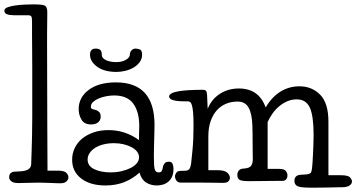

<svg xmlns="http://www.w3.org/2000/svg" viewBox="-50 -840 1635 881"><path d="M167 -785Q167 -760 166.5 -732.5Q166 -705 166 -681.5Q166 -658 166 -642.5Q166 -627 166 -626Q166 -400 167 -262Q168 -124 168 -57H214Q245 -57 254.5 -47Q264 -37 264 -25Q264 -17 255.5 -8Q247 1 226 1Q219 1 207 0.5Q195 0 181.5 -0.5Q168 -1 153.5 -1.5Q139 -2 126 -2Q116 -2 103.5 -1.5Q91 -1 78.5 -1Q66 -1 54.5 -0.5Q43 0 35 0Q11 0 1.5 -8.5Q-8 -17 -8 -26Q-8 -41 0 -46.5Q8 -52 13 -52L46 -54Q91 -57 93 -85Q94 -113 95 -144Q96 -175 97 -214Q98 -253 98 -302Q98 -351 98 -413Q98 -477 98 -525.5Q98 -574 97.5 -612.5Q97 -651 97 -682Q97 -713 97 -742Q97 -758 94 -764Q91 -770 78 -770H16Q-5 -770 -17.5 -774.5Q-30 -779 -30 -791Q-30 -801 -15.5 -806.5Q-1 -812 20.5 -815Q42 -818 66 -819Q90 -820 110 -820Q138 -820 152.5 -815.5Q167 -811 167 -785Z M281 0ZM588 -224Q588 -235 588.5 -245.5Q589 -256 589 -261Q589 -327 561.5 -364.5Q534 -402 474 -402Q457 -402 438 -398.5Q419 -395 403.5 -388.5Q388 -382 377.5 -372.5Q367 -363 367 -351Q367 -343 372 -340.5Q377 -338 387 -336Q394 -335 403 -328Q412 -321 412 -305Q412 -288 400 -278.5Q388 -269 368 -269Q337 -269 324 -291Q311 -313 311 -339Q311 -393 357 -427.5Q403 -462 482 -462Q659 -462 659 -267Q659 -256 658.5 -238Q658 -220 657.5 -199.5Q657 -179 656.5 -158.5Q656 -138 656 -123Q656 -77 660 -63Q664 -49 678 -49Q689 -49 692.5 -56Q696 -63 698 -76Q699 -82 705 -90Q711 -98 725 -98Q738 -98 742 -88Q746 -78 746 -65Q746 -44 739.5 -29.5Q733 -15 722 -6Q711 3 697.5 7Q684 11 669 11Q642 11 620.5 -2.5Q599 -16 590 -48Q558 -19 519.5 -4Q481 11 434 11Q364 11 322.5 -21Q281 -53 281 -107Q281 -136 293 -161Q305 -186 327 -204Q349 -222 379.5 -232.5Q410 -243 448 -243Q525 -243 588 -197ZM352 -108Q352 -78 383 -63.5Q414 -49 457 -49Q484 -49 507.5 -54.5Q531 -60 549 -69Q567 -78 577.5 -90.5Q588 -103 588 -118Q588 -132 579 -144Q570 -156 554 -164.5Q538 -173 517.5 -178Q497 -183 473 -183Q447 -183 425 -177.5Q403 -172 387 -162Q371 -152 361.5 -138Q352 -124 352 -108ZM602 -589Q602 -570 591 -555Q580 -540 563 -530Q546 -520 525 -515Q504 -510 485 -510Q428 -510 395.5 -534Q363 -558 363 -589Q363 -617 389 -617Q403 -617 410 -611Q417 -605 417 -590Q417 -580 423 -573.5Q429 -567 438.5 -563Q448 -559 459.5 -557Q471 -555 482 -555Q511 -555 528.5 -566Q546 -577 546 -590Q546 -601 553.5 -609Q561 -617 572 -617Q582 -617 592 -613Q602 -609 602 -589Z M1457 -36H1514Q1547 -36 1556 -26Q1565 -16 1565 -8Q1565 3 1555 10.5Q1545 18 1525 19Q1517 19 1496 19.5Q1475 20 1451 20.5Q1427 21 1404.5 21Q1382 21 1370 21Q1328 21 1314.5 14Q1301 7 1301 -10Q1301 -36 1329 -38L1359 -40Q1369 -41 1374.5 -45.5Q1380 -50 1382 -71Q1383 -78 1384 -93.5Q1385 -109 1386 -129.5Q1387 -150 1388 -173.5Q1389 -197 1389 -220Q1389 -309 1371.5 -346.5Q1354 -384 1312 -384Q1288 -384 1267.5 -375Q1247 -366 1230 -351.5Q1213 -337 1200 -318.5Q1187 -300 1178 -280V-65H1232Q1255 -65 1262 -55Q1269 -45 1269 -36Q1269 -23 1262.5 -16.5Q1256 -10 1247 -10Q1243 -10 1220 -10Q1197 -10 1169.5 -9.5Q1142 -9 1117.5 -9Q1093 -9 1086 -9Q1061 -9 1050 -14.5Q1039 -20 1039 -37Q1039 -49 1045.5 -57Q1052 -65 1063 -66L1073 -67Q1096 -69 1103 -80.5Q1110 -92 1110 -109Q1110 -126 1109.5 -145Q1109 -164 1109 -202Q1109 -204 1109 -223Q1109 -242 1108 -265Q1106 -319 1090.5 -346.5Q1075 -374 1040 -374Q1012 -374 987.5 -364Q963 -354 945 -334Q927 -314 916.5 -284Q906 -254 906 -215V-59H949Q981 -59 993 -47.5Q1005 -36 1005 -24Q1005 -16 998.5 -8.5Q992 -1 974 -1Q970 -1 964 -1Q958 -1 939.5 -1.5Q921 -2 884 -2Q847 -2 780 -2Q766 -2 759.5 -11.5Q753 -21 753 -31Q753 -39 759 -47.5Q765 -56 779 -56Q792 -56 800.5 -56.5Q809 -57 814 -60Q819 -63 822 -70Q825 -77 827 -90Q829 -107 833.5 -154Q838 -201 838 -264Q838 -302 836 -324Q834 -346 830.5 -357.5Q827 -369 822 -372Q817 -375 812 -375H799Q726 -375 726 -397Q726 -406 738 -412Q750 -418 771 -421.5Q792 -425 821 -426.5Q850 -428 883 -428Q891 -428 895 -423.5Q899 -419 900 -406L903 -341Q921 -385 959 -409.5Q997 -434 1046 -434Q1138 -434 1169 -347Q1198 -396 1237.5 -420Q1277 -444 1324 -444Q1381 -444 1419 -405.5Q1457 -367 1457 -282Z"/></svg>

Font: Life Savers
Style: Bold
Weight: 700
Designer: Pablo Impallari, Rodrigo Fuenzalida, Brenda Gallo
Foundry: Pablo Impallari, Rodrigo Fuenzalida, Brenda Gallo
Version: Version 3.001; ttfautohint (v0.95) -l 8 -r 50 -G 200 -x 14 -